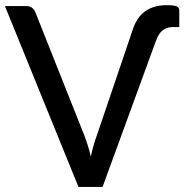

<svg xmlns="http://www.w3.org/2000/svg" viewBox="-20 -742 742 762"><path d="M506 -622Q522 -673 556 -697.2Q590 -721.5 641.5 -721.5Q670 -721.5 680.8 -716.8Q691.5 -712 691.5 -701V-634.5H664.5Q642 -634.5 625.5 -621.5Q609 -608.5 599.5 -581.5L387 0H291.5L-0.5 -718H84.5Q98.5 -718 107.2 -711Q116 -704 120.5 -693L314.5 -205Q321.5 -187 328.2 -165.5Q335 -144 340.5 -120.5Q345.5 -144 351.5 -165.5Q357.5 -187 364.5 -205Z"/></svg>

Font: Lato 2
Style: Regular
Weight: 500
Designer: Lukasz Dziedzic with Adam Twardoch and Botio Nikoltchev
Foundry: tyPoland Lukasz Dziedzic
Version: Version 2.015; 2015-08-06; http://www.latofonts.com/